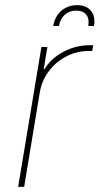

<svg xmlns="http://www.w3.org/2000/svg" viewBox="-20 -729 388 749"><path d="M50.8 0 141.6 -545.9H165L150.4 -459H153.3Q179.2 -501.5 227.5 -527.1Q275.9 -552.7 332 -552.7Q336.4 -552.7 337.9 -552.7Q339.4 -552.7 343.8 -552.7L339.8 -530.3Q335.4 -529.8 334 -529.8Q332.5 -529.8 328.1 -530.3Q279.8 -530.3 238.8 -509Q197.8 -487.8 170.2 -450.9Q142.6 -414.1 134.8 -366.2L74.2 0ZM187.5 -627.9Q191.9 -652.3 204.6 -670.7Q217.3 -689 237.1 -699Q256.8 -709 280.8 -709Q316.9 -709 335 -686.8Q353 -664.6 346.7 -627.9H324.2Q329.1 -655.3 316.7 -671.4Q304.2 -687.5 277.3 -687.5Q250.5 -687.5 232.7 -671.4Q214.8 -655.3 210 -627.9Z"/></svg>

Font: Inter Tight Thin
Style: Italic
Weight: 250
Italic angle: -9.39999°
Designer: Rasmus Andersson
Foundry: rsms
Version: Version 3.004